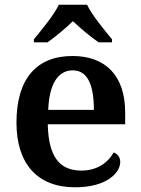

<svg xmlns="http://www.w3.org/2000/svg" viewBox="-20 -786 598 816"><path d="M124 -619V-606H182C214 -628 260 -667 290 -696C320 -667 367 -628 399 -606H456V-619C425 -657 371 -721 350 -766H230C209 -721 155 -657 124 -619ZM299 10C433 10 491 -51 491 -98C491 -119 478 -133 463 -138C440 -96 394 -61 326 -61C233 -61 186 -120 183 -258H512V-308C512 -466 427 -548 288 -548C136 -548 50 -452 50 -265C50 -91 138 10 299 10ZM379 -319H185C189 -428 226 -487 289 -487C354 -487 379 -422 379 -319Z"/></svg>

Font: Noto Serif Georgian SemiBold
Style: Regular
Weight: 600
Designer: Monotype Design Team, Akaki Razmadze
Foundry: Google LLC
Version: Version 2.003